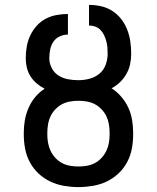

<svg xmlns="http://www.w3.org/2000/svg" viewBox="-20 -755 640 783"><path d="M300 8Q271 8 241.5 3Q212 -2 185.5 -14.5Q159 -27 137.5 -47Q116 -67 102 -93Q88 -119 82.5 -148Q77 -177 77 -206V-214Q77 -240 81.5 -265.5Q86 -291 96.5 -315Q107 -339 123.5 -359Q140 -379 162 -393Q145 -402 130 -414.5Q115 -427 104.5 -443.5Q94 -460 89.5 -479Q85 -498 85 -517Q85 -541 89 -564.5Q93 -588 103 -609.5Q113 -631 129 -649Q145 -667 165.5 -678Q186 -689 209.5 -693.5Q233 -698 257 -698V-614Q240 -614 223.5 -606.5Q207 -599 197.5 -584.5Q188 -570 184.5 -552.5Q181 -535 181 -517Q181 -497 191 -477.5Q201 -458 218.5 -447Q236 -436 256.5 -432Q277 -428 298 -428Q299 -428 299 -428Q299 -428 300 -428Q323 -428 345.5 -434Q368 -440 385.5 -454.5Q403 -469 411 -491Q419 -513 419 -536Q419 -549 418 -561.5Q417 -574 413.5 -587Q410 -600 404.5 -611.5Q399 -623 390 -632.5Q381 -642 368.5 -646.5Q356 -651 343 -651V-735Q368 -735 392.5 -729.5Q417 -724 438 -710.5Q459 -697 474.5 -677Q490 -657 499 -633.5Q508 -610 511.5 -585.5Q515 -561 515 -536Q515 -514 510.5 -493Q506 -472 495.5 -453.5Q485 -435 469.5 -420Q454 -405 435 -395Q457 -381 474.5 -360.5Q492 -340 503 -316.5Q514 -293 518.5 -266.5Q523 -240 523 -214V-206Q523 -177 517.5 -148Q512 -119 498 -93Q484 -67 462.5 -47Q441 -27 414.5 -14.5Q388 -2 358.5 3Q329 8 300 8ZM300 -76Q317 -76 334.5 -79Q352 -82 367 -90Q382 -98 394 -111Q406 -124 413.5 -139.5Q421 -155 424 -172Q427 -189 427 -206V-214Q427 -231 424 -248.5Q421 -266 413.5 -281.5Q406 -297 394 -309.5Q382 -322 367 -330Q352 -338 334.5 -341Q317 -344 300 -344Q283 -344 265.5 -341Q248 -338 233 -330Q218 -322 206 -309.5Q194 -297 186.5 -281.5Q179 -266 176 -248.5Q173 -231 173 -214V-206Q173 -189 176 -172Q179 -155 186.5 -139.5Q194 -124 206 -111Q218 -98 233 -90Q248 -82 265.5 -79Q283 -76 300 -76Z"/></svg>

Font: Iosevka SS04 Medium Extended
Style: Regular
Weight: 500
Width: 7
Monospace: yes
Designer: Belleve Invis
Foundry: Belleve Invis
Version: Version 19.0.0; ttfautohint (v1.8.4)